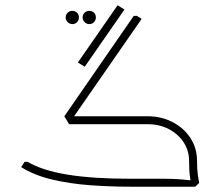

<svg xmlns="http://www.w3.org/2000/svg" viewBox="-20 -705 832 725"><path d="M248 -249 223 -266 485 -645H497L515 -634ZM473 0Q398 0 321.5 -5.5Q245 -11 177 -27Q109 -43 60 -74L73 -94H84Q140 -61 235.5 -45.5Q331 -30 473 -30H505V0ZM505 0V-30H601Q626 -30 650.5 -28.5Q675 -27 691 -25Q707 -23 707 -23V0ZM694 -97Q694 -136 673.5 -167.5Q653 -199 617.5 -217.5Q582 -236 538 -236H472V-247L474 -266H538Q589 -266 631.5 -244Q674 -222 699 -184Q724 -146 724 -97ZM703 0Q701 -13 697.5 -36Q694 -59 694 -97H724Q724 -64 727 -45Q730 -26 732 -14L717 0ZM241 -236 223 -266H536V-236ZM300 -453 274 -469 424 -685 450 -669ZM253 -614Q243 -614 235.5 -621.5Q228 -629 228 -639Q228 -650 235.5 -657Q243 -664 253 -664Q264 -664 271 -657Q278 -650 278 -639Q278 -629 271 -621.5Q264 -614 253 -614ZM317 -614Q307 -614 299.5 -621.5Q292 -629 292 -639Q292 -650 299.5 -657Q307 -664 317 -664Q328 -664 335 -657Q342 -650 342 -639Q342 -629 335 -621.5Q328 -614 317 -614Z"/></svg>

Font: Fustat ExtraLight
Style: Regular
Weight: 250
Designer: Mohamed Gaber, Khaled Hosny, Laura Garcia Mut
Foundry: Kief Type Foundry, Alif Type Foundry, Hard Type Foundry
Version: Version 1.007